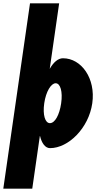

<svg xmlns="http://www.w3.org/2000/svg" viewBox="-23 -880 581 1160"><path d="M534.5 -256C556.1 -406 468.7 -528 357.5 -528C328.3 -528 301 -505 277.4 -464L334.4 -860H158.3L-3.1 260H171.9L217.7 -58H218.9C228.8 -16 249.7 15 279.2 15C390.5 15 512.9 -106 534.5 -256ZM346.5 -256C336.4 -186 309 -136 278.6 -136C249.5 -136 234.2 -186 244.3 -256C254.5 -327 285.5 -377 313.3 -377C341.6 -377 356.8 -327 346.5 -256Z"/></svg>

Font: Blink
Style: Obl
Weight: 400
Designer: Mew Too
Foundry: Cannot Into Space Fonts
Version: Version 001.000